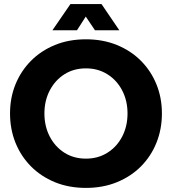

<svg xmlns="http://www.w3.org/2000/svg" viewBox="-20 -905 839 938"><path d="M400 13Q316 13 248 -15Q180 -43 131 -92.5Q82 -142 55.5 -208Q29 -274 29 -351Q29 -427 55.5 -492.5Q82 -558 131 -607.5Q180 -657 248 -685Q316 -713 400 -713Q483 -713 551.5 -685Q620 -657 669 -607.5Q718 -558 744.5 -492.5Q771 -427 771 -351Q771 -274 744.5 -208Q718 -142 669 -92.5Q620 -43 551.5 -15Q483 13 400 13ZM400 -130Q459 -130 505 -159Q551 -188 577 -238Q603 -288 603 -351Q603 -413 577 -463Q551 -513 505 -542Q459 -571 400 -571Q340 -571 294.5 -542Q249 -513 223 -463Q197 -413 197 -351Q197 -288 223 -238Q249 -188 294.5 -159Q340 -130 400 -130ZM236 -757 324 -885H476L563 -757H444L399 -824L356 -757Z"/></svg>

Font: MuseoModerno
Style: Bold
Weight: 700
Designer: Pablo Cosgaya, Héctor Gatti, Marcela Romero, and the Authors of The MuseoModerno Project.
Foundry: Omnibus-Type Team
Version: Version 1.001